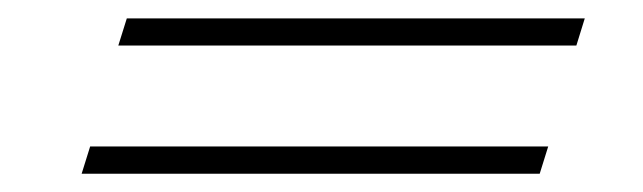

<svg xmlns="http://www.w3.org/2000/svg" viewBox="-20 -460 703 210"><path d="M619.6 -439.9 610.4 -410.2H109.4L118.7 -439.9ZM579.6 -299.8 570.3 -270H69.3L78.6 -299.8Z"/></svg>

Font: TypoPRO Playfair Display SC
Style: Italic
Weight: 400
Italic angle: -14°
Designer: Claus Eggers Sørensen
Foundry: Claus Eggers Sørensen
Version: Version 1.004;PS 001.004;hotconv 1.0.70;makeotf.lib2.5.58329